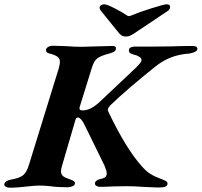

<svg xmlns="http://www.w3.org/2000/svg" viewBox="-62 -868 939 894"><path d="M-42 -11Q-36 -28 -9 -32Q30 -39 46 -52.5Q62 -66 72 -98L212 -551Q217 -571 217 -580Q217 -595 206 -603.5Q195 -612 168 -619Q152 -622 152 -635Q152 -643 161.5 -649Q171 -655 185 -655Q203 -655 249 -653Q285 -650 318 -650Q335 -650 385 -652Q439 -654 462 -654Q478 -654 478 -643Q478 -633 470 -628Q462 -623 448 -619Q405 -608 389.5 -595Q374 -582 365 -550L309 -370Q308 -367 308 -363Q308 -358 311.5 -356Q315 -354 324 -354Q363 -354 410 -401L569 -551Q584 -566 590.5 -574Q597 -582 597 -589Q597 -597 586 -604Q575 -611 560 -614Q548 -617 543 -621.5Q538 -626 538 -634Q538 -642 545.5 -646.5Q553 -651 564 -651H639L732 -652Q796 -654 836 -654Q857 -654 857 -640Q857 -632 845.5 -626.5Q834 -621 821 -619Q770 -615 732.5 -600Q695 -585 660 -557Q531 -454 451 -377Q440 -364 440 -357Q440 -352 443 -347Q525 -175 599 -93Q618 -71 638 -58.5Q658 -46 685 -36Q701 -30 709.5 -25.5Q718 -21 718 -13Q718 5 681 5Q660 5 636.5 3.5Q613 2 601 2Q567 -1 526 -1L466 0Q426 2 403 2Q394 2 387 -2.5Q380 -7 380 -13Q380 -30 412 -36Q435 -41 435 -60Q435 -72 425 -96L332 -286Q324 -303 315.5 -312Q307 -321 301 -321Q292 -321 289 -309L228 -100Q222 -82 222 -70Q222 -56 231.5 -48Q241 -40 266 -32Q277 -28 282 -24.5Q287 -21 287 -14Q287 -6 276 -1Q265 4 253 4Q208 4 171 -1Q162 -2 149 -3Q136 -4 120 -4Q103 -4 67 0Q21 6 -18 6Q-28 6 -35.5 1Q-43 -4 -42 -11ZM482 -726 406 -820Q401 -828 402 -835Q403 -841 409.5 -844.5Q416 -848 424 -848Q435 -848 470.5 -830Q506 -812 528 -797Q532 -793 538 -793Q544 -793 552 -797Q582 -810 642 -829Q702 -848 714 -848Q730 -848 730 -836Q730 -825 719 -817L583 -726Q557 -708 546.5 -703Q536 -698 524 -698Q511 -698 502.5 -704Q494 -710 482 -726Z"/></svg>

Font: EB Garamond
Style: Bold Italic
Weight: 700
Italic angle: -17.2°
Designer: Georg Duffner and Octavio Pardo
Foundry: Georg Duffner
Version: Version 1.000